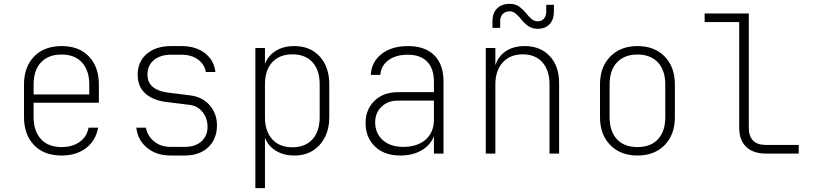

<svg xmlns="http://www.w3.org/2000/svg" viewBox="-20 -800 4240 1000"><path d="M301 10Q209 10 157 -44.5Q105 -99 105 -190V-360Q105 -451 157.5 -505.5Q210 -560 301 -560Q392 -560 443.5 -505.5Q495 -451 495 -360V-265H155V-190Q155 -118 193 -76Q231 -34 301 -34Q357 -34 395 -61Q433 -88 441 -135H491Q479 -68 428.5 -29Q378 10 301 10ZM155 -308H445V-360Q445 -432 407.5 -474Q370 -516 301 -516Q231 -516 193 -474.5Q155 -433 155 -360Z M869 10Q794 10 745.5 -30.5Q697 -71 690 -135H740Q748 -92 782.5 -63.5Q817 -35 869 -35H942Q997 -35 1029 -63.5Q1061 -92 1061 -140Q1061 -183 1035.5 -216Q1010 -249 966 -254L845 -269Q775 -278 736 -314Q697 -350 697 -411Q697 -479 744.5 -519.5Q792 -560 871 -560H925Q1000 -560 1047.5 -523Q1095 -486 1102 -425H1052Q1046 -464 1012 -489.5Q978 -515 925 -515H871Q815 -515 781.5 -487Q748 -459 748 -412Q748 -371 775 -348Q802 -325 853 -318L972 -303Q1035 -295 1072.5 -251.5Q1110 -208 1110 -147Q1110 -76 1064.5 -33Q1019 10 942 10Z M1310 180V-550H1360V-467Q1376 -510 1416 -535Q1456 -560 1513 -560Q1596 -560 1645.5 -505.5Q1695 -451 1695 -361V-190Q1695 -130 1672 -85Q1649 -40 1608.5 -15Q1568 10 1513 10Q1457 10 1416.5 -15Q1376 -40 1360 -83V180ZM1503 -33Q1570 -33 1607.5 -74.5Q1645 -116 1645 -190V-361Q1645 -435 1607.5 -476Q1570 -517 1503 -517Q1436 -517 1398 -476Q1360 -435 1360 -361V-190Q1360 -116 1398 -74.5Q1436 -33 1503 -33Z M2066 10Q1981 10 1932.5 -37.5Q1884 -85 1884 -159Q1884 -230 1930.5 -275Q1977 -320 2053 -320H2240V-375Q2240 -443 2204.5 -479Q2169 -515 2104 -515Q2041 -515 2002.5 -486Q1964 -457 1961 -410H1911Q1915 -478 1967.5 -519Q2020 -560 2105 -560Q2194 -560 2242 -512Q2290 -464 2290 -375V0H2240V-91Q2223 -45 2176.5 -17.5Q2130 10 2066 10ZM2080 -35Q2154 -35 2197 -73Q2240 -111 2240 -177V-276H2052Q2000 -276 1967 -244Q1934 -212 1934 -163Q1934 -106 1973.5 -70.5Q2013 -35 2080 -35Z M2510 0V-550H2560V-460Q2575 -507 2614.5 -533.5Q2654 -560 2713 -560Q2794 -560 2843 -508Q2892 -456 2892 -367V0H2842V-360Q2842 -434 2805 -475.5Q2768 -517 2703 -517Q2637 -517 2598.5 -475Q2560 -433 2560 -360V0ZM2780 -650Q2752 -650 2732.5 -663.5Q2713 -677 2698 -695.5Q2683 -714 2668 -727.5Q2653 -741 2635 -741Q2612 -741 2598.5 -727Q2585 -713 2585 -690V-655H2545V-690Q2545 -732 2569 -756Q2593 -780 2635 -780Q2663 -780 2682.5 -766.5Q2702 -753 2717 -734.5Q2732 -716 2747 -702.5Q2762 -689 2780 -689Q2801 -689 2813 -703Q2825 -717 2825 -740V-775H2865V-740Q2865 -698 2842.5 -674Q2820 -650 2780 -650Z M3300 10Q3212 10 3158.5 -44.5Q3105 -99 3105 -190V-360Q3105 -451 3158.5 -505.5Q3212 -560 3300 -560Q3389 -560 3442 -505.5Q3495 -451 3495 -360V-190Q3495 -99 3442 -44.5Q3389 10 3300 10ZM3300 -34Q3369 -34 3407 -75Q3445 -116 3445 -190V-360Q3445 -434 3406.5 -475Q3368 -516 3300 -516Q3232 -516 3193.5 -475Q3155 -434 3155 -360V-190Q3155 -116 3193 -75Q3231 -34 3300 -34Z M3970 0Q3903 0 3866.5 -35Q3830 -70 3830 -135V-685H3650V-730H3880V-135Q3880 -45 3970 -45H4140V0Z"/></svg>

Font: JetBrains Mono NL Thin
Style: Regular
Weight: 100
Monospace: yes
Designer: Philipp Nurullin, Konstantin Bulenkov
Foundry: JetBrains
Version: Version 2.305; ttfautohint (v1.8.4.7-5d5b)